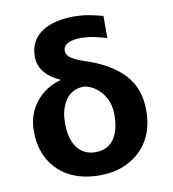

<svg xmlns="http://www.w3.org/2000/svg" viewBox="-86 -843 835 928"><g transform="rotate(-10 332.0 -379.0)"><path d="M353.4 -660C401.6 -660 443.7 -648 479.9 -637V-746C435 -757.3 396.3 -768 339.1 -768C215.8 -768 119.1 -721.3 119.1 -610C119.1 -542.6 167.1 -503.2 220.3 -479L221.4 -476C198.7 -470.7 177 -461.5 156.5 -448.5C98.6 -411.8 52 -346.9 52 -259V-249C52 -212.3 58.2 -178.2 70.7 -146.5C106.9 -54.6 192.8 10 329.2 10C372.5 10 411.1 3.2 445.2 -10.5C541 -48.9 604.2 -132.4 604.2 -256V-266C604.2 -334.7 582.9 -392 540.4 -438C497.9 -484 435.2 -520.3 352.3 -547C334 -553 319.1 -558.8 307.8 -564.5C287.2 -574.7 266.5 -588 266.5 -613C266.5 -648.2 309.8 -660 353.4 -660ZM207.1 -262V-272C207.1 -292.7 209.7 -312.2 214.8 -330.5C228.9 -380.8 260.7 -426 329.2 -426C347.5 -422.7 364.2 -416 379.3 -406C418.5 -379.9 449.1 -332 449.1 -272V-262C449.1 -180.8 418.2 -104 329.2 -104C307.9 -104 289.6 -108.2 274.2 -116.5C228.2 -141.4 207.1 -195.5 207.1 -262Z"/></g></svg>

Font: Asimov
Style: Wid
Weight: 500
Designer: Google
Version: Version 2.000980; 2014